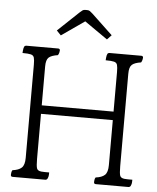

<svg xmlns="http://www.w3.org/2000/svg" viewBox="-60 -1041 830 1012"><g transform="rotate(5 355.0 -535.0)"><path d="M45 -80Q35 -80 35 -90Q35 -94 36 -101.5Q37 -109 41 -115Q74 -119 89.5 -133.5Q105 -148 105 -186V-678Q105 -704 101.5 -716Q98 -728 84.5 -731.5Q71 -735 40 -735Q40 -740 41 -748Q42 -756 43 -761Q46 -772 50.5 -773.5Q55 -775 56 -775H225Q235 -775 235 -765Q235 -761 233 -753.5Q231 -746 227 -740Q193 -735 179 -722.5Q165 -710 165 -675V-469H545V-678Q545 -704 541.5 -716Q538 -728 524.5 -731.5Q511 -735 480 -735Q480 -740 481 -748Q482 -756 483 -761Q486 -772 490.5 -773.5Q495 -775 496 -775H665Q675 -775 675 -765Q675 -761 673 -753.5Q671 -746 667 -740Q633 -735 619 -722.5Q605 -710 605 -675V-186Q605 -148 609.5 -135.5Q614 -123 633 -121Q640 -120 652.5 -120Q665 -120 675 -120Q675 -115 674.5 -107Q674 -99 672 -94Q669 -84 665 -82Q661 -80 659 -80H485Q475 -80 475 -90Q475 -94 476 -101.5Q477 -109 481 -115Q514 -119 529.5 -133.5Q545 -148 545 -186V-424H165V-186Q165 -148 169.5 -135.5Q174 -123 193 -121Q200 -120 212.5 -120Q225 -120 235 -120Q235 -115 234.5 -107Q234 -99 232 -94Q229 -84 225 -82Q221 -80 219 -80ZM210 -869 321 -974Q331 -983 336 -986.5Q341 -990 350 -990H360Q369 -990 374.5 -986Q380 -982 389 -974L500 -869L477 -845L355 -930L233 -845Z"/></g></svg>

Font: Gowun Batang
Style: Regular
Weight: 400
Designer: Yanghee Ryu
Foundry: Yanghee Ryu
Version: Version 2.000